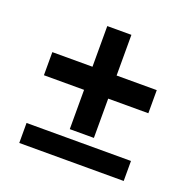

<svg xmlns="http://www.w3.org/2000/svg" viewBox="-101 -664 722 727"><g transform="rotate(20 260.5 -300.0)"><path d="M211.8 -149.3V-307.6H50V-400.7H211.8V-564.6H309V-400.7H470.8V-307.6H309V-149.3ZM50 -34.7V-115.3H470.8V-34.7Z"/></g></svg>

Font: Afacad Flux
Style: Bold
Weight: 700
Designer: Kristian Moeller
Foundry: Dicotype
Version: Version 1.100